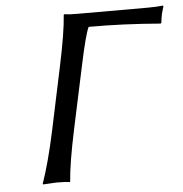

<svg xmlns="http://www.w3.org/2000/svg" viewBox="-49 -695 712 745"><g transform="rotate(-5 307.0 -322.5)"><path d="M279.8 -444.8 227.5 -200.2Q199.2 -66.4 194.8 0L193.4 2.9Q176.8 0 142.1 0Q142.1 0 89.4 2.9L87.9 0Q115.7 -79.1 141.6 -200.2L193.4 -444.8Q221.7 -577.6 226.1 -645L227.5 -647.9Q245.1 -645 279.3 -645H552.2Q588.4 -645 612.8 -647.9L614.3 -645Q606.4 -617.2 606 -616.2Q602.5 -599.1 601.1 -583L598.1 -579.1Q452.1 -591.3 318.4 -590.8Q304.7 -563 279.8 -444.8Z"/></g></svg>

Font: Linux Biolinum O
Style: Italic
Weight: 400
Italic angle: -12°
Designer: Philipp H. Poll
Foundry: Philipp H. Poll
Version: Version 1.1.3